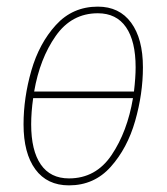

<svg xmlns="http://www.w3.org/2000/svg" viewBox="-20 -549 503 579"><path d="M411 -346Q411 -266 387.5 -184Q364 -102 314 -46Q264 10 188 10Q122 10 86.5 -38.5Q51 -87 51 -174Q51 -254 74.5 -336Q98 -418 148.5 -473.5Q199 -529 275 -529Q340 -529 375.5 -480.5Q411 -432 411 -346ZM83 -273H384Q389 -316 389 -346Q389 -425 360 -467Q331 -509 275 -509Q196 -509 148 -440.5Q100 -372 83 -273ZM381 -253H80Q74 -211 74 -174Q74 -95 103 -53Q132 -11 188 -11Q269 -11 316.5 -81.5Q364 -152 381 -253Z"/></svg>

Font: Fira Sans Extra Condensed Thin
Style: Italic
Weight: 250
Width: 3
Italic angle: -8°
Designer: Carrois Corporate & Edenspiekermann AG
Foundry: Carrois Corporate GbR & Edenspiekermann AG
Version: Version 4.203